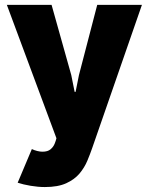

<svg xmlns="http://www.w3.org/2000/svg" viewBox="-20 -547 602 780"><path d="M162.1 212.9Q135.3 212.9 104.5 207.8Q73.7 202.6 51.8 195.3L109.4 58.6Q119.6 63.5 131.3 66.4Q143.1 69.3 152.3 69.3Q173.8 69.3 185.3 59.6Q196.8 49.8 201.9 37.1Q207 24.4 209 15.6L227.5 -64.5L212.9 24.4L7.8 -527.3H189.5L269.5 -242.2L283.2 -173.8H287.1L300.8 -242.2L375 -527.3H556.6L354.5 54.7Q346.2 78.6 334.7 106.2Q323.2 133.8 303 158Q282.7 182.1 249 197.5Q215.3 212.9 162.1 212.9Z"/></svg>

Font: Reddit Mono Black
Style: Regular
Weight: 900
Monospace: yes
Designer: Stephen Hutchings
Foundry: Reddit
Version: Version 1.014